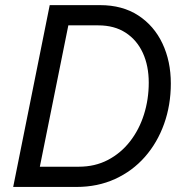

<svg xmlns="http://www.w3.org/2000/svg" viewBox="-20 -740 723 760"><path d="M32.2 0 176.8 -719.7H376Q464.4 -719.7 527.1 -679Q589.8 -638.2 623 -567.9Q656.2 -497.6 656.2 -409.7Q656.2 -324.2 629.6 -249.8Q603 -175.3 553.7 -119.1Q504.4 -63 435.5 -31.5Q366.7 0 282.2 0ZM137.7 -80.1H292Q356 -80.1 407.2 -106.9Q458.5 -133.8 494.6 -180.2Q530.8 -226.6 549.8 -286.6Q568.8 -346.7 568.8 -412.6Q568.8 -479.5 545.4 -530.5Q522 -581.5 477.3 -610.6Q432.6 -639.6 369.1 -639.6H250.5Z"/></svg>

Font: Reddit Sans
Style: Italic
Weight: 400
Italic angle: -11.25°
Designer: Stephen Hutchings
Version: Version 1.013